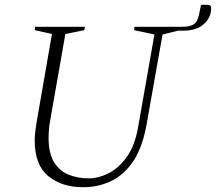

<svg xmlns="http://www.w3.org/2000/svg" viewBox="-20 -772 902 802"><path d="M327 10Q238 10 181.5 -36.5Q125 -83 125 -185Q125 -202 127 -219Q129 -236 132 -256L197 -630L125 -646L127 -660H335L332 -646L253 -630L190 -271Q186 -250 184.5 -231Q183 -212 183 -195Q183 -133 205 -96Q227 -59 265 -43Q303 -27 352 -27Q391 -27 433 -48Q475 -69 508.5 -115Q542 -161 556 -236L625 -628L540 -646L542 -660H740Q774 -660 789.5 -670.5Q805 -681 811 -710L819 -749L823 -752H840Q852 -752 857 -749.5Q862 -747 862 -738Q862 -699 831.5 -671.5Q801 -644 748 -644H724L659 -628L593 -256Q576 -158 537.5 -100Q499 -42 445 -16Q391 10 327 10Z"/></svg>

Font: Spectral ExtraLight
Style: Italic
Weight: 275
Italic angle: -10°
Designer: Jean-Baptiste Levee
Foundry: Production Type
Version: Version 2.001